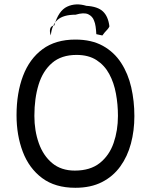

<svg xmlns="http://www.w3.org/2000/svg" viewBox="-20 -843 717 888"><path d="M328.5 25.5Q235 25.5 174.8 -19.5Q114.5 -64.5 85.5 -140.8Q56.5 -217 56.5 -310Q56.5 -413 86.5 -492Q116.5 -571 176.8 -615.5Q237 -660 328.5 -660Q403.5 -660 455.8 -631Q508 -602 540.2 -552.2Q572.5 -502.5 587 -439Q601.5 -375.5 601.5 -306Q601.5 -238.5 585.5 -178.8Q569.5 -119 536.2 -73Q503 -27 451.5 -0.8Q400 25.5 328.5 25.5ZM326 -54Q397.5 -54 441.5 -89Q485.5 -124 505.5 -181.8Q525.5 -239.5 525.5 -307Q525.5 -360 516.2 -410.2Q507 -460.5 485.2 -500.8Q463.5 -541 426.5 -565Q389.5 -589 334 -589Q264 -589 221 -552Q178 -515 158.5 -451.5Q139 -388 139 -307Q139 -238.5 159.5 -180.8Q180 -123 221.5 -88.5Q263 -54 326 -54ZM215 -679Q208.5 -697.5 212.2 -710.5Q216 -723.5 231 -725Q250.5 -793.5 290.5 -812.2Q330.5 -831 379.5 -816Q432 -813 456.2 -790Q480.5 -767 486 -721Q483 -713.5 476.8 -706.8Q470.5 -700 464.2 -693Q458 -686 453.5 -679Q446 -680 439.8 -681.8Q433.5 -683.5 425.5 -685Q424.5 -704.5 422.2 -720.2Q420 -736 415 -747.5Q408 -767.5 388.2 -777Q368.5 -786.5 329.5 -775Q273 -775 246.2 -751.2Q219.5 -727.5 215 -679Z"/></svg>

Font: Grandstander Thin Light
Style: Regular
Weight: 300
Version: Version 1.200